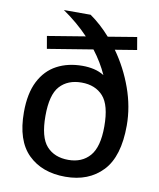

<svg xmlns="http://www.w3.org/2000/svg" viewBox="-90 -878 791 958"><g transform="rotate(10 306.0 -399.0)"><path d="M306.5 10Q188 10 117.8 -59Q47.5 -128 47.5 -271.5Q47.5 -367 79 -428.8Q110.5 -490.5 166.5 -520.2Q222.5 -550 296.5 -550Q326.5 -550 354 -543.8Q381.5 -537.5 406 -522.5Q378.5 -583.5 335 -640L105.5 -602.5L94.5 -666L286 -697.5Q229 -757.5 155.5 -808H291Q346 -769.5 394 -715L539 -739L550 -675L440 -657Q497 -577.5 530.8 -483.2Q564.5 -389 564.5 -295Q564.5 -137.5 494.5 -63.8Q424.5 10 306.5 10ZM306.5 -75.5Q375.5 -75.5 415.2 -121Q455 -166.5 455 -270.5Q455 -379 415.2 -423Q375.5 -467 306 -467Q236 -467 196.2 -423.2Q156.5 -379.5 156.5 -272Q156.5 -164 196.2 -119.8Q236 -75.5 306.5 -75.5Z"/></g></svg>

Font: Encode Sans SmExp Md
Style: Regular
Weight: 500
Width: 6
Designer: Multiple Designers
Foundry: Impallari Type
Version: Version 3.002; ttfautohint (v1.8.3) -l 8 -r 50 -G 200 -x 14 